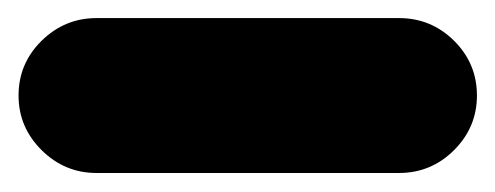

<svg xmlns="http://www.w3.org/2000/svg" viewBox="-104 -125 534 207"><path d="M-84 -22Q-84 -56.6 -59.1 -81.1Q-34.2 -105.5 0 -105.5H326.2Q360.8 -105.5 385.5 -81.1Q410.2 -56.6 410.2 -22Q410.2 12.2 385.5 36.9Q360.8 61.5 326.2 61.5H0Q-34.2 61.5 -59.1 36.9Q-84 12.2 -84 -22Z"/></svg>

Font: Mikhak-DS1-FD Black
Style: Regular
Weight: 900
Designer: Amin Abedi
Version: Version 3.2